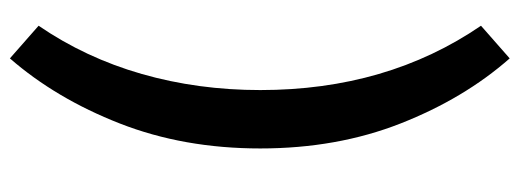

<svg xmlns="http://www.w3.org/2000/svg" viewBox="-351 -480 1050 388"><g transform="rotate(90 174.0 -286.0)"><path d="M32 161Q97 66 129.5 -47.5Q162 -161 162 -287Q162 -543 32 -733L98 -791Q179 -699 229.5 -570.5Q280 -442 280 -287Q280 -132 229.5 -3Q179 126 98 219Z"/></g></svg>

Font: Enriqueta SemiBold
Style: Regular
Weight: 600
Designer: Viviana Monsalve, Gustavo Ibarra
Foundry: 72Puntos
Version: Version 2.000